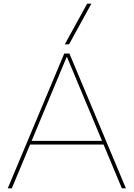

<svg xmlns="http://www.w3.org/2000/svg" viewBox="-20 -1020 724 1040"><path d="M22 0 328 -730H356L662 0H640L343 -711H341L44 0ZM132 -237V-257H552V-237ZM354 -780H331L452 -1000H475Z"/></svg>

Font: M PLUS 1 Thin Thin
Style: Regular
Weight: 250
Version: Version 1.001